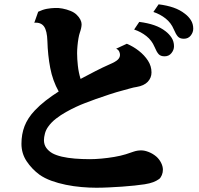

<svg xmlns="http://www.w3.org/2000/svg" viewBox="-20 -839 930 896"><path d="M720.2 -818.8Q759.3 -814 789.6 -803.5Q819.8 -793 842.8 -774.9Q859.9 -762.2 870.8 -744.9Q881.8 -727.5 881.8 -705.1Q881.8 -688 870.1 -673.1Q858.4 -658.2 837.9 -658.2Q819.3 -658.2 810.1 -668.5Q800.8 -678.7 791 -702.1Q778.3 -732.4 753.2 -752.4Q728 -772.5 695.8 -783.2ZM236.8 -801.8Q252.4 -802.7 271.7 -799.1Q291 -795.4 309.1 -788.1Q327.1 -780.8 337.9 -770Q349.1 -759.3 355 -747.6Q360.8 -735.8 360.8 -726.1Q360.8 -709.5 352.1 -685.1Q349.1 -676.8 346.2 -660.4Q343.3 -644 341.6 -625.2Q339.8 -606.4 339.8 -590.8Q339.8 -564.5 343.3 -532.7Q346.7 -501 356 -470.7Q390.6 -489.3 424.8 -506.8Q459 -524.4 490.2 -538.1Q520 -550.8 530 -560.8Q540 -570.8 540 -583Q540 -591.3 535.9 -599.4Q531.7 -607.4 522 -611.8L571.8 -634.8Q602.1 -622.1 628.2 -601.6Q654.3 -581.1 670.7 -555.7Q687 -530.3 687 -501Q687 -476.1 669.7 -457.5Q652.3 -439 617.2 -433.1Q603.5 -431.2 586.9 -426.3Q570.3 -421.4 553.2 -417Q524.9 -409.7 491.5 -398.7Q458 -387.7 427 -376.7Q396 -365.7 374 -356.9Q358.4 -351.1 335.7 -340.6Q313 -330.1 288.1 -316.2Q263.2 -302.2 241.2 -285.2Q219.2 -268.1 205.1 -248Q193.8 -232.4 189.5 -215.1Q185.1 -197.8 185.1 -185.1Q185.1 -164.1 196 -148.9Q207 -133.8 224.1 -124Q241.7 -114.3 268.8 -107.9Q295.9 -101.6 329.6 -98.9Q363.3 -96.2 399.9 -96.2Q423.3 -96.2 453.4 -98.9Q483.4 -101.6 513.4 -106.7Q543.5 -111.8 566.9 -119.1Q585.4 -125 602.8 -131.1Q620.1 -137.2 639.2 -137.2Q654.8 -137.2 674.1 -129.6Q693.4 -122.1 710 -107.9Q723.6 -95.7 731.9 -79.1Q740.2 -62.5 740.2 -46.9Q740.2 -34.2 735.4 -22.2Q730.5 -10.3 723.1 -3.9Q710.9 4.9 695.1 11Q679.2 17.1 654.8 21Q635.3 23.9 607.9 26.9Q580.6 29.8 549.6 32Q518.6 34.2 487.3 35.6Q456.1 37.1 429.2 37.1Q397 37.1 360.4 33.9Q323.7 30.8 287.6 23.4Q251.5 16.1 219.5 4.4Q187.5 -7.3 164.1 -23.9Q128.4 -50.3 104.2 -86.7Q80.1 -123 80.1 -168Q80.1 -212.9 94.7 -250.7Q109.4 -288.6 142.1 -323.2Q164.6 -347.2 193.1 -369.4Q221.7 -391.6 253.9 -412.1Q225.6 -462.9 214.4 -522Q203.1 -581.1 201.2 -647Q199.7 -695.8 185.3 -715.6Q170.9 -735.4 140.1 -732.9L158.2 -784.2Q179.7 -794.4 199 -797.9Q218.3 -801.3 236.8 -801.8ZM629.9 -736.8Q668.9 -731.9 699.5 -721.4Q730 -710.9 752.9 -692.9Q769.5 -680.2 780.8 -662.8Q792 -645.5 792 -623Q792 -606 780 -591.1Q768.1 -576.2 748 -576.2Q729.5 -576.2 720.2 -586.4Q710.9 -596.7 701.2 -620.1Q688.5 -650.4 663.3 -670.4Q638.2 -690.4 606 -701.2Z"/></svg>

Font: BIZ UDPMincho
Style: Bold
Weight: 700
Designer: TypeBank Co., Ltd.
Foundry: Morisawa Inc.
Version: Version 1.06